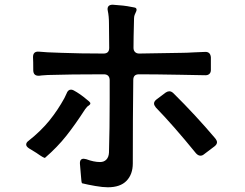

<svg xmlns="http://www.w3.org/2000/svg" viewBox="-20 -795 1040 814"><path d="M545 -456Q543 -304 543 -102Q543 -56 516.5 -28.5Q490 -1 437 -1Q416 -1 384 -6.5Q352 -12 328 -18Q325 -19 323 -52L319 -99Q317 -122 335 -122Q338 -122 346 -120Q378 -108 404 -108Q421 -108 431 -118.5Q441 -129 442 -148Q445 -246 445 -375V-456Q444 -480 420 -480Q276 -480 182 -477Q150 -475 147 -474Q122 -472 121 -496Q121 -535 120 -553Q120 -578 145 -576Q171 -573 241 -571Q319 -568 419 -568Q443 -568 443 -592L442 -694Q442 -727 437 -749L436 -756Q436 -775 458 -775Q507 -772 535 -766Q539 -765 546 -764Q553 -763 556 -761Q559 -758 559 -754V-752Q558 -747 554 -739Q550 -731 549 -725Q548 -719 548 -705Q546 -633 546 -592Q546 -581 552.5 -574.5Q559 -568 570 -568L750 -571Q770 -571 802 -573Q840 -575 851 -575Q872 -575 874 -552V-498Q874 -488 868 -482Q862 -476 851 -476L745 -478Q637 -480 569 -480Q545 -480 545 -456ZM341 -332Q299 -267 261 -219Q223 -171 171 -126Q168 -123 134 -147L103 -166Q91 -174 91 -182Q91 -191 101 -198Q154 -240 189.5 -284Q225 -328 253 -379L262 -398Q268 -415 281 -415Q286 -415 292 -412Q320 -397 348 -373Q360 -364 362 -360Q363 -359 363 -357Q363 -352 357.5 -348.5Q352 -345 350 -343ZM698 -408Q707 -408 716 -399Q809 -307 892 -209Q900 -199 900 -192Q900 -183 890 -175L845 -141Q838 -135 830 -135Q820 -135 811 -145Q714 -264 641 -339Q633 -349 633 -356Q633 -365 643 -373Q677 -399 683 -403Q691 -408 698 -408Z"/></svg>

Font: Shippori Gothic B2 Bold
Style: Regular
Weight: 700
Designer: FONTDASU
Foundry: FONTDASU / Google Inc. / but / Adobe
Version: Version 1.130